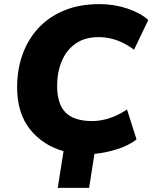

<svg xmlns="http://www.w3.org/2000/svg" viewBox="-20 -736 739 931"><path d="M260 175 288 -3Q188 -31 125.5 -109Q63 -187 63 -313Q63 -398 89 -471Q115 -544 165.5 -599Q216 -654 290.5 -685Q365 -716 462 -716Q534 -716 598 -694.5Q662 -673 699 -639L630 -495Q549 -556 458 -556Q391 -556 346.5 -524.5Q302 -493 279.5 -439.5Q257 -386 257 -320Q257 -232 298 -190.5Q339 -149 427 -149Q466 -149 508 -162Q550 -175 596 -205L642 -60Q605 -31 549.5 -13Q494 5 438 10L412 175Z"/></svg>

Font: Nunito Sans Black
Style: Italic
Weight: 900
Italic angle: -9°
Designer: Vernon Adams
Foundry: Vernon Adams
Version: Version 3.006; ttfautohint (v1.8.3)